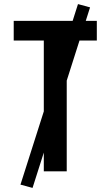

<svg xmlns="http://www.w3.org/2000/svg" viewBox="-20 -837 540 938"><path d="M194 0V-639H47V-735H453V-639H306V0ZM139 81 80 65 361 -817 420 -801Z"/></svg>

Font: Zed Mono
Style: Bold
Weight: 700
Monospace: yes
Designer: Belleve Invis
Foundry: Belleve Invis
Version: Version 1.0.0; ttfautohint (v1.8.4)